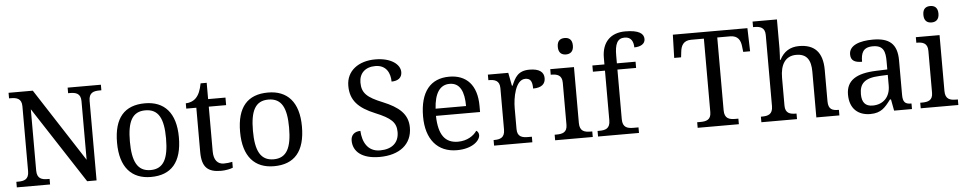

<svg xmlns="http://www.w3.org/2000/svg" viewBox="-42 -1102 7243 1444"><g transform="rotate(-5 3579.5 -380.0)"><path d="M38 0H289V-42H276C231 -42 194 -51 194 -114V-576L569 0H640V-600C640 -663 677 -672 722 -672H735V-714H484V-672H497C541 -672 579 -663 579 -604V-161L221 -714H38V-672H51C95 -672 133 -663 133 -604V-114C133 -51 96 -42 51 -42H38Z M1050 10C1204 10 1285 -81 1285 -269C1285 -456 1197 -546 1053 -546C898 -546 818 -456 818 -269C818 -81 906 10 1050 10ZM1052 -42C952 -42 915 -120 915 -269C915 -418 951 -493 1051 -493C1151 -493 1188 -418 1188 -269C1188 -120 1152 -42 1052 -42Z M1580 10C1612 10 1652 2 1669 -6V-50C1648 -46 1629 -43 1605 -43C1559 -43 1529 -74 1529 -142V-479H1660V-536H1529V-659H1483C1473 -608 1460 -575 1437 -551C1415 -528 1383 -519 1359 -519V-479H1435V-145C1435 -30 1479 10 1580 10Z M1979 10C2133 10 2214 -81 2214 -269C2214 -456 2126 -546 1982 -546C1827 -546 1747 -456 1747 -269C1747 -81 1835 10 1979 10ZM1981 -42C1881 -42 1844 -120 1844 -269C1844 -418 1880 -493 1980 -493C2080 -493 2117 -418 2117 -269C2117 -120 2081 -42 1981 -42Z M2776 10C2926 10 3022 -64 3022 -191C3022 -294 2953 -350 2836 -398C2720 -445 2681 -480 2681 -560C2681 -629 2726 -674 2803 -674C2887 -674 2915 -609 2915 -547C2963 -547 2994 -569 2994 -612C2994 -670 2926 -724 2807 -724C2681 -724 2588 -657 2588 -543C2588 -433 2648 -372 2772 -321C2889 -273 2927 -238 2927 -165C2927 -84 2873 -39 2784 -39C2690 -39 2653 -115 2649 -198C2603 -198 2577 -171 2577 -131C2577 -47 2645 10 2776 10Z M3360 10C3479 10 3536 -49 3536 -89C3536 -106 3526 -119 3517 -123C3493 -87 3443 -53 3374 -53C3278 -53 3228 -115 3225 -261H3558V-307C3558 -465 3479 -546 3350 -546C3208 -546 3128 -451 3128 -264C3128 -91 3215 10 3360 10ZM3227 -315C3234 -430 3274 -492 3348 -492C3428 -492 3457 -421 3457 -315Z M3641 0H3930V-42H3902C3858 -42 3820 -50 3820 -109V-266C3820 -343 3843 -480 3918 -480C3957 -480 3971 -457 3971 -402C4038 -402 4064 -431 4064 -473C4064 -519 4029 -546 3956 -546C3868 -546 3845 -497 3819 -437H3814L3795 -536H3641V-494H3644C3688 -494 3726 -485 3726 -426V-114C3726 -51 3689 -42 3644 -42H3641Z M4240 -636C4271 -636 4297 -652 4297 -698C4297 -745 4271 -760 4240 -760C4208 -760 4183 -745 4183 -698C4183 -652 4208 -636 4240 -636ZM4102 0H4386V-42H4373C4328 -42 4291 -51 4291 -114V-536H4112V-494H4115C4159 -494 4197 -485 4197 -426V-109C4197 -50 4159 -42 4115 -42H4102Z M4426 0H4735V-42H4697C4652 -42 4615 -51 4615 -114V-489H4756V-536H4615V-595C4615 -679 4633 -724 4690 -724C4741 -724 4756 -684 4756 -644C4804 -644 4838 -664 4838 -700C4838 -741 4802 -770 4698 -770C4589 -770 4521 -705 4521 -586V-536H4430V-489H4521V-114C4521 -51 4484 -42 4439 -42H4426Z M5178 0H5489V-42H5466C5421 -42 5384 -51 5384 -114V-664H5481C5541 -664 5559 -626 5564 -582L5569 -539H5621L5616 -714H5053L5048 -539H5100L5105 -582C5110 -626 5128 -664 5187 -664H5283V-109C5283 -50 5245 -42 5201 -42H5178Z M5659 0H5928V-42H5925C5881 -42 5843 -50 5843 -109V-320C5843 -418 5881 -482 5964 -482C6045 -482 6074 -432 6074 -345V0H6248V-42H6245C6200 -42 6168 -51 6168 -114V-350C6168 -487 6105 -546 5991 -546C5923 -546 5874 -515 5844 -455H5839C5839 -455 5843 -504 5843 -540V-760H5659V-718H5667C5711 -718 5749 -709 5749 -650V-114C5749 -51 5712 -42 5667 -42H5659Z M6481 10C6564 10 6595 -30 6637 -86H6645L6661 0H6796V-42H6793C6748 -42 6731 -58 6731 -114V-373C6731 -500 6670 -546 6548 -546C6449 -546 6368 -519 6368 -450C6368 -404 6397 -387 6453 -387C6453 -450 6467 -496 6544 -496C6626 -496 6637 -445 6637 -373V-313L6554 -310C6401 -305 6326 -256 6326 -150C6326 -41 6392 10 6481 10ZM6504 -52C6449 -52 6423 -83 6423 -145C6423 -223 6460 -264 6573 -269L6637 -272V-191C6637 -106 6585 -52 6504 -52Z M7000 -636C7031 -636 7057 -652 7057 -698C7057 -745 7031 -760 7000 -760C6968 -760 6943 -745 6943 -698C6943 -652 6968 -636 7000 -636ZM6862 0H7146V-42H7133C7088 -42 7051 -51 7051 -114V-536H6872V-494H6875C6919 -494 6957 -485 6957 -426V-109C6957 -50 6919 -42 6875 -42H6862Z"/></g></svg>

Font: Noto Serif Thai
Style: Regular
Weight: 400
Designer: Monotype Design Team
Foundry: Monotype Imaging Inc.
Version: Version 1.901